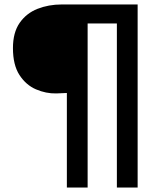

<svg xmlns="http://www.w3.org/2000/svg" viewBox="-20 -720 750 860"><path d="M232 -301.5Q186 -300.5 141.2 -319.8Q96.5 -339 67.2 -384Q38 -429 38 -504.5Q38 -574.5 68.2 -617.8Q98.5 -661 148.2 -680.5Q198 -700 256 -700H596.5V120H503.5V-615H372.5V120H279.5V-303.5Z"/></svg>

Font: League Mono Medium
Style: Regular
Weight: 500
Width: 6
Designer: Tyler Finck
Foundry: The League of Moveable Type / Tyler Finck
Version: Version 2.300;RELEASE